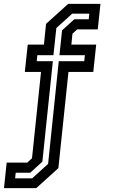

<svg xmlns="http://www.w3.org/2000/svg" viewBox="-28 -770 592 990"><path d="M-7.5 200 6.5 68.5H112.5L137 46L183.5 -399H100L115 -540H198.5L209.5 -647L323.5 -750H490L476 -618.5H370L345.5 -596L340 -540H468L453 -399H325L273 97L159 200ZM50 149.5H138L220 75L275 -454.5H406.5L409.5 -485.5H278.5L292 -613.5L355 -670.5H429.5L432.5 -699.5H344.5L262.5 -625.5L247.5 -485.5H164.5L161.5 -454.5H244.5L190.5 63.5L128 120.5H53Z"/></svg>

Font: Tourney SemiBold
Style: Regular
Weight: 600
Version: Version 1.015